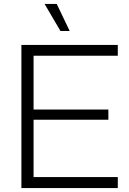

<svg xmlns="http://www.w3.org/2000/svg" viewBox="-20 -958 657 978"><path d="M89 0V-729H580V-674H135L151 -689V-41L135 -56H580V0ZM135 -348V-400H532V-348ZM288 -800 207 -938H269L335 -800Z"/></svg>

Font: Mona Sans ExtraLight Light
Style: Regular
Weight: 300
Version: Version 2.000